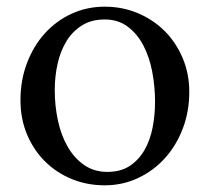

<svg xmlns="http://www.w3.org/2000/svg" viewBox="-20 -536 625 572"><path d="M292 -478Q252.4 -478 224.4 -460.4Q196.3 -442.9 178.2 -413.6Q160.2 -384.3 151.6 -346.2Q143.1 -308.1 143.1 -267.1Q143.1 -220.7 152.6 -176.8Q162.1 -132.8 181.6 -98.9Q201.2 -64.9 230.7 -44.4Q260.3 -23.9 299.8 -23.9Q339.4 -23.9 366.5 -41.7Q393.6 -59.6 410.4 -88.9Q427.2 -118.2 434.6 -155.8Q441.9 -193.4 441.9 -232.9Q441.9 -277.8 433.6 -321.8Q425.3 -365.7 407.2 -400.4Q389.2 -435.1 360.6 -456.5Q332 -478 292 -478ZM292 -516.1Q344.7 -516.1 390.6 -496.8Q436.5 -477.5 470.5 -443.6Q504.4 -409.7 524.2 -363Q543.9 -316.4 543.9 -262.2Q543.9 -204.1 524.7 -153.3Q505.4 -102.5 471.4 -64.9Q437.5 -27.3 391.4 -5.6Q345.2 16.1 292 16.1Q239.3 16.1 193.6 -2.7Q147.9 -21.5 114 -55.2Q80.1 -88.9 60.5 -135.5Q41 -182.1 41 -237.8Q41 -296.9 60.3 -347.9Q79.6 -398.9 113.3 -436.3Q147 -473.6 192.9 -494.9Q238.8 -516.1 292 -516.1Z"/></svg>

Font: Lora
Style: Regular
Weight: 400
Designer: Olga Karpushina, Alexei Vanyashin
Foundry: Cyreal (www.cyreal.org, a@cyreal.org)
Version: Version 1.014